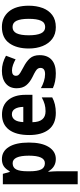

<svg xmlns="http://www.w3.org/2000/svg" viewBox="571 -1168 837 2019"><g transform="rotate(-90 989.5 -158.5)"><path d="M326 -557Q408 -557 454 -483.5Q500 -410 500 -273Q500 -138 453 -64Q406 10 327 10Q283 10 250.5 -10.5Q218 -31 198 -68H193Q195 -41 196.5 -17.5Q198 6 198 24V240H61V-547H171L191 -475H198Q222 -519 252 -538Q282 -557 326 -557ZM283 -444Q237 -444 217.5 -406.5Q198 -369 198 -288V-264Q198 -183 217.5 -144Q237 -105 283 -105Q362 -105 362 -273Q362 -444 283 -444Z M795 -556Q893 -556 947.5 -490Q1002 -424 1002 -309V-236H714Q716 -98 829 -98Q869 -98 903 -107.5Q937 -117 975 -138V-28Q907 10 812 10Q696 10 637.5 -63.5Q579 -137 579 -270Q579 -409 635 -482.5Q691 -556 795 -556ZM797 -452Q762 -452 740 -423.5Q718 -395 715 -332H875Q874 -387 854.5 -419.5Q835 -452 797 -452Z M1419 -160Q1419 -78 1370 -34Q1321 10 1229 10Q1139 10 1072 -21V-147Q1104 -128 1143.5 -115.5Q1183 -103 1219 -103Q1285 -103 1285 -152Q1285 -166 1278 -178Q1271 -190 1250.5 -203Q1230 -216 1190 -235Q1133 -263 1102 -301.5Q1071 -340 1071 -402Q1071 -475 1120.5 -516Q1170 -557 1254 -557Q1298 -557 1336.5 -546Q1375 -535 1413 -514L1375 -413Q1347 -429 1316.5 -440Q1286 -451 1258 -451Q1202 -451 1202 -409Q1202 -394 1209.5 -384Q1217 -374 1237 -361.5Q1257 -349 1295 -329Q1352 -300 1385.5 -262.5Q1419 -225 1419 -160Z M1939 -274Q1939 -194 1915 -129.5Q1891 -65 1841 -27.5Q1791 10 1713 10Q1641 10 1591 -27Q1541 -64 1515 -128.5Q1489 -193 1489 -274Q1489 -402 1545 -479.5Q1601 -557 1716 -557Q1816 -557 1877.5 -484Q1939 -411 1939 -274ZM1628 -274Q1628 -190 1648.5 -146Q1669 -102 1715 -102Q1761 -102 1781 -145.5Q1801 -189 1801 -274Q1801 -359 1781 -402Q1761 -445 1715 -445Q1669 -445 1648.5 -402Q1628 -359 1628 -274Z"/></g></svg>

Font: Noto Sans Myanmar UI Condensed
Style: Bold
Weight: 700
Width: 3
Designer: Monotype Design Team
Foundry: Monotype Imaging Inc.
Version: Version 2.103; ttfautohint (v1.8.4.7-5d5b)